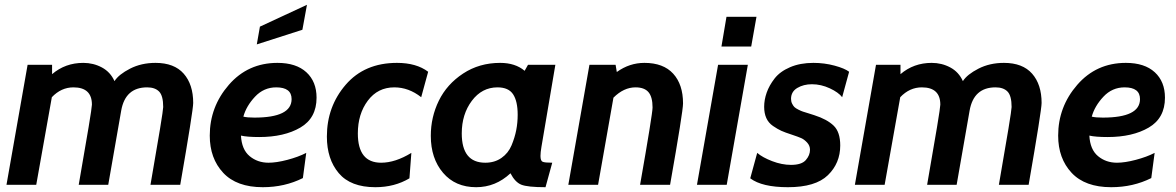

<svg xmlns="http://www.w3.org/2000/svg" viewBox="-20 -770 4899 800"><path d="M731 0H607Q660 -304 660 -324Q660 -371 643 -388.5Q626 -406 593 -406Q502 -406 485 -309L431 0H308Q363 -314 363 -334Q363 -406 286 -406Q235 -406 196 -365L131 0H7L95 -500H197V-461Q252 -508 327 -508Q369 -508 404.5 -489Q440 -470 457 -432Q475 -460 522 -484Q569 -508 628 -508Q706 -508 745.5 -463Q785 -418 785 -341Q785 -311 731 0Z M1299 -363Q1299 -278 1231.5 -238.5Q1164 -199 1060 -199Q1010 -199 984 -205Q987 -147 1020 -119.5Q1053 -92 1099 -92Q1132 -92 1177.5 -104Q1223 -116 1256 -133L1242 -28Q1166 10 1075 10Q966 10 910 -50Q854 -110 854 -205Q854 -325 933.5 -416.5Q1013 -508 1136 -508Q1214 -508 1256.5 -469Q1299 -430 1299 -363ZM1131 -406Q1079 -406 1042.5 -367Q1006 -328 994 -284Q1010 -280 1040 -280Q1195 -280 1195 -357Q1195 -406 1131 -406ZM1240 -646 1050 -585 1063 -659 1259 -750Z M1544 10Q1441 10 1391.5 -48.5Q1342 -107 1342 -201Q1342 -326 1420.5 -417Q1499 -508 1634 -508Q1715 -508 1764 -471L1735 -365Q1683 -406 1623 -406Q1554 -406 1512.5 -350.5Q1471 -295 1471 -214Q1471 -92 1568 -92Q1627 -92 1694 -133L1686 -27Q1624 10 1544 10Z M2294 -500 2236 -158Q2232 -135 2232 -120Q2232 -100 2241 -96Q2250 -92 2281 -92L2253 10Q2178 10 2152 -0.5Q2126 -11 2107 -48Q2045 10 1964 10Q1877 10 1826 -50Q1775 -110 1775 -204Q1775 -282 1808.5 -350.5Q1842 -419 1909.5 -463.5Q1977 -508 2064 -508Q2127 -508 2166 -475L2180 -500ZM2053 -406Q1988 -406 1946 -350Q1904 -294 1904 -214Q1904 -92 2002 -92Q2041 -92 2069.5 -112Q2098 -132 2111.5 -164.5Q2125 -197 2131 -228Q2137 -259 2137 -292Q2137 -348 2118 -377Q2099 -406 2053 -406Z M2772 0H2647Q2699 -296 2699 -322Q2699 -366 2682 -386Q2665 -406 2628 -406Q2579 -406 2536 -363L2472 0H2348L2436 -500H2545L2550 -470Q2603 -508 2665 -508Q2744 -508 2785 -463Q2826 -418 2826 -339Q2826 -306 2772 0Z M3110 -576H2986L3007 -700H3132ZM3008 0H2884L2972 -500H3096Z M3263 10Q3155 10 3106 -27L3135 -133Q3157 -114 3197.5 -98.5Q3238 -83 3276 -83Q3320 -83 3337.5 -103Q3355 -123 3355 -146Q3355 -163 3343 -176Q3331 -189 3318.5 -194.5Q3306 -200 3279 -209Q3251 -218 3235.5 -225Q3220 -232 3201 -245Q3182 -258 3173 -278Q3164 -298 3164 -325Q3164 -354 3174.5 -384Q3185 -414 3207.5 -443Q3230 -472 3272 -490Q3314 -508 3369 -508Q3415 -508 3457.5 -496.5Q3500 -485 3518 -471L3489 -365Q3474 -385 3437.5 -402Q3401 -419 3363 -419Q3328 -419 3302 -403.5Q3276 -388 3276 -358Q3276 -347 3280.5 -338Q3285 -329 3290 -324Q3295 -319 3307 -313Q3319 -307 3325.5 -305Q3332 -303 3349.5 -297.5Q3367 -292 3373 -290Q3426 -273 3453.5 -246.5Q3481 -220 3481 -164Q3481 -90 3429.5 -40Q3378 10 3263 10Z M4266 0H4142Q4195 -304 4195 -324Q4195 -371 4178 -388.5Q4161 -406 4128 -406Q4037 -406 4020 -309L3966 0H3843Q3898 -314 3898 -334Q3898 -406 3821 -406Q3770 -406 3731 -365L3666 0H3542L3630 -500H3732V-461Q3787 -508 3862 -508Q3904 -508 3939.5 -489Q3975 -470 3992 -432Q4010 -460 4057 -484Q4104 -508 4163 -508Q4241 -508 4280.5 -463Q4320 -418 4320 -341Q4320 -311 4266 0Z M4834 -363Q4834 -278 4766.5 -238.5Q4699 -199 4595 -199Q4545 -199 4519 -205Q4522 -147 4555 -119.5Q4588 -92 4634 -92Q4667 -92 4712.5 -104Q4758 -116 4791 -133L4777 -28Q4701 10 4610 10Q4501 10 4445 -50Q4389 -110 4389 -205Q4389 -325 4468.5 -416.5Q4548 -508 4671 -508Q4749 -508 4791.5 -469Q4834 -430 4834 -363ZM4666 -406Q4614 -406 4577.5 -367Q4541 -328 4529 -284Q4545 -280 4575 -280Q4730 -280 4730 -357Q4730 -406 4666 -406Z"/></svg>

Font: Cabin
Style: Bold Italic
Weight: 700
Designer: Pablo Impallari
Foundry: Pablo Impallari. www.impallari.com Igino Marini. www.ikern.com
Version: Version 1.005